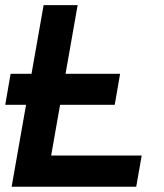

<svg xmlns="http://www.w3.org/2000/svg" viewBox="-20 -713 626 733"><path d="M0 -313 20.5 -431.2H438.5L418 -313ZM24.4 0 146.5 -693.4H276.4L154.3 0ZM24.4 0 45.4 -119.1H521L500 0Z"/></svg>

Font: Cascadia Code PL
Style: Italic
Weight: 400
Italic angle: -10°
Monospace: yes
Designer: Aaron Bell
Foundry: Saja Typeworks
Version: Version 2404.023